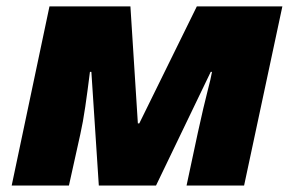

<svg xmlns="http://www.w3.org/2000/svg" viewBox="-20 -573 903 593"><path d="M16.1 0 132.8 -553.2H382.8L405.8 -191.9H410.2L587.9 -553.2H852.1L733.9 0H556.2L590.8 -162.1Q609.9 -249 620.8 -290.8Q631.8 -332.5 634.8 -351.1H630.9L461.9 0H285.2L262.2 -351.1H257.8Q250.5 -292.5 243.4 -243.7Q236.3 -194.8 228 -158.2L192.9 0Z"/></svg>

Font: Open Sans ExtraBold
Style: Italic
Weight: 800
Italic angle: -12°
Designer: Monotype Design Team
Foundry: Monotype Imaging Inc.
Version: Version 3.000; ttfautohint (v1.8.4)